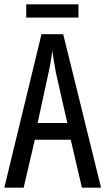

<svg xmlns="http://www.w3.org/2000/svg" viewBox="-20 -873 490 893"><path d="M361 0 309 -223H142L90 0H0L173 -714H274L450 0ZM240 -535Q235 -563 230.5 -589Q226 -615 223 -638Q218 -590 206 -536L155 -301H293ZM345 -853V-791H102V-853Z"/></svg>

Font: Noto Sans Oriya ExtCond
Style: Regular
Weight: 400
Width: 2
Designer: Amélie Bonet and Sol Matas
Foundry: Google LLC
Version: Version 2.006; ttfautohint (v1.8.4.7-5d5b)